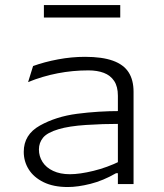

<svg xmlns="http://www.w3.org/2000/svg" viewBox="-20 -740 660 772"><path d="M454 0V-355Q454 -392 439 -414.5Q424 -437 397.5 -447Q371 -457 335.5 -457Q272 -457 211.5 -445.2Q151 -433.5 93 -410L113 -474.5Q158.5 -491 213 -501.2Q267.5 -511.5 322 -511.5Q390.5 -511.5 433.8 -496Q477 -480.5 497 -449.5Q517 -418.5 517 -371V0ZM215.5 -220.5Q170 -207 153.2 -186.5Q136.5 -166 136.5 -139Q136.5 -111.5 151 -88.8Q165.5 -66 193.8 -52.8Q222 -39.5 261 -39.5Q300.5 -39.5 355.8 -53Q411 -66.5 464 -92.5L468.5 -43.5H446.5Q394.5 -13.5 343.8 -0.8Q293 12 252.5 12Q195 12 155.2 -7.5Q115.5 -27 95.5 -59Q75.5 -91 75.5 -129.5Q75.5 -199 140.5 -235.2Q205.5 -271.5 290.2 -282.5Q375 -293.5 464 -293.5V-242Q392 -242 324.8 -237.5Q257.5 -233 215.5 -220.5ZM463.5 -669.5H156.5V-719.5H463.5Z"/></svg>

Font: Monaspace Argon Var ExtraLight
Style: Regular
Weight: 200
Designer: Riley Cran and the Lettermatic Team
Version: Version 1.200 (Monaspace Argon Var)